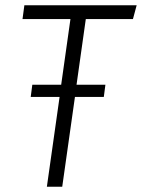

<svg xmlns="http://www.w3.org/2000/svg" viewBox="-20 -705 536 725"><path d="M482 -633H304L269 -385H378L372 -339H263L215 0H157L205 -339H96L102 -385H211L246 -633H65L72 -685H496Z"/></svg>

Font: Fira Sans Condensed Light
Style: Italic
Weight: 300
Width: 3
Italic angle: -8°
Designer: Carrois Corporate & Edenspiekermann AG
Foundry: Carrois Corporate GbR & Edenspiekermann AG
Version: Version 4.203